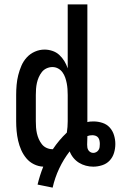

<svg xmlns="http://www.w3.org/2000/svg" viewBox="-20 -755 548 879"><path d="M221 104 152 90Q157 69 163.5 48.5Q170 28 178 8Q156 7 135.5 -3Q115 -13 100.5 -30.5Q86 -48 77 -68.5Q68 -89 63 -111Q58 -133 56 -155.5Q54 -178 54 -200V-320Q54 -343 56 -366Q58 -389 63.5 -411Q69 -433 78 -454Q87 -475 102.5 -492Q118 -509 139.5 -518.5Q161 -528 184 -528Q202 -528 220 -522Q238 -516 251.5 -503.5Q265 -491 274.5 -475.5Q284 -460 290 -442V-735H380V-196Q387 -198 394 -198.5Q401 -199 409 -199Q429 -199 449 -192.5Q469 -186 482.5 -171Q496 -156 502 -136Q508 -116 508 -96Q508 -75 502 -55Q496 -35 482 -20Q468 -5 447.5 1.5Q427 8 407 8Q390 8 373 3.5Q356 -1 341.5 -10Q327 -19 316 -32.5Q305 -46 299 -62Q271 -26 251 16.5Q231 59 221 104ZM220 -72H222Q236 -93 252 -112Q268 -131 286 -148Q288 -161 289 -174Q290 -187 290 -200V-320Q290 -334 289 -347.5Q288 -361 285.5 -374Q283 -387 278.5 -400Q274 -413 266 -424Q258 -435 246 -441.5Q234 -448 220 -448Q206 -448 193 -442Q180 -436 171.5 -425Q163 -414 157.5 -401.5Q152 -389 149 -375.5Q146 -362 145 -348Q144 -334 144 -320V-200Q144 -186 145 -172Q146 -158 149 -144.5Q152 -131 157.5 -118.5Q163 -106 171.5 -95Q180 -84 193 -78Q206 -72 220 -72ZM407 -55Q414 -55 420.5 -58.5Q427 -62 431 -68Q435 -74 436 -81Q437 -88 437 -96Q437 -103 435.5 -111Q434 -119 429.5 -125Q425 -131 417.5 -133.5Q410 -136 403 -136Q397 -136 391 -135Q385 -134 380 -132V-128Q380 -119 379.5 -110.5Q379 -102 379 -93Q379 -86 380 -79.5Q381 -73 384.5 -67.5Q388 -62 394 -58.5Q400 -55 407 -55Z"/></svg>

Font: Iosevka SS18 Medium
Style: Regular
Weight: 500
Monospace: yes
Designer: Belleve Invis
Foundry: Belleve Invis
Version: Version 25.1.1; ttfautohint (v1.8.4)